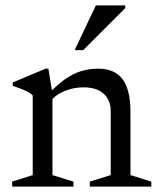

<svg xmlns="http://www.w3.org/2000/svg" viewBox="-20 -690 588 710"><path d="M312 -18.5 389.5 -42.5V-279Q389.5 -319 363.8 -343Q338 -367 289 -367Q252.5 -367 221 -354.2Q189.5 -341.5 174 -323.5V-42.5L251.5 -18.5V0H25V-18.5L101 -42.5V-337Q93 -345.5 77 -353.5Q61 -361.5 27 -372.5V-385L148.5 -436H159L172 -356Q217 -400 256.5 -418Q296 -436 343.5 -436Q404 -436 433.2 -397.2Q462.5 -358.5 462.5 -274.5V-42.5L539.5 -18.5V0H312ZM256 -504.5 334.5 -670H443V-660L287.5 -504.5Z"/></svg>

Font: Newsreader Text
Style: Regular
Weight: 400
Designer: Hugues Gentile
Foundry: Production Type
Version: Version 1.002